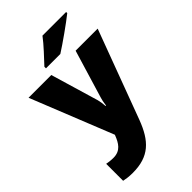

<svg xmlns="http://www.w3.org/2000/svg" viewBox="-295 -863 1200 1200"><g transform="rotate(-45 304.5 -263.0)"><path d="M544 -756V-766H335C302 -721 240 -657 206 -620V-606H333C387 -640 497 -718 544 -756ZM-1 -553 217 -8 215 -3C196 45 172 88 109 88C86 88 64 85 50 82V232C69 236 93 240 128 240C273 240 340 170 391 35L610 -553H415L319 -235C315 -222 310 -202 307 -176H303C302 -197 298 -222 294 -236L200 -553Z"/></g></svg>

Font: Noto Sans Bengali Black
Style: Regular
Weight: 900
Designer: Jelle Bosma - Monotype Design Team
Foundry: Monotype Imaging Inc.
Version: Version 2.003